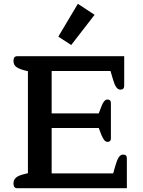

<svg xmlns="http://www.w3.org/2000/svg" viewBox="-20 -991 751 1011"><path d="M287 -798 390 -971 478 -913 355 -754ZM51 -25Q51 -44 64 -55.5Q77 -67 107 -74L127 -79V-616L107 -621Q77 -629 64 -640Q51 -651 51 -670Q51 -695 70 -695H634V-539Q634 -519 614 -519Q601 -519 591.5 -533Q582 -547 573 -579L562 -617H252V-394H500L515 -433Q528 -467 546 -467Q555 -467 559.5 -462Q564 -457 564 -449V-262Q564 -244 546 -244Q537 -244 530 -252Q523 -260 515 -278L500 -317H252V-78H576L587 -117Q596 -149 605.5 -163Q615 -177 628 -177Q639 -177 643.5 -172Q648 -167 648 -157V0H70Q51 0 51 -25Z"/></svg>

Font: MaitreeSemiBold
Style: Regular
Weight: 600
Designer: CadsonDemak Team
Foundry: CadsonDemak
Version: Version 1.000